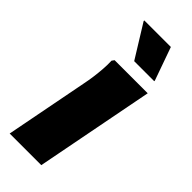

<svg xmlns="http://www.w3.org/2000/svg" viewBox="-247 -796 833 833"><g transform="rotate(45 169.0 -380.0)"><path d="M20 0 94 -382Q99 -406 102.5 -432Q106 -458 108 -484.5Q110 -511 109 -536L117 -547H320L214 0ZM180 -604 86 -756V-760H249L303 -608V-604Z"/></g></svg>

Font: Kufam ExtraBold
Style: Italic
Weight: 800
Italic angle: -11°
Designer: Artur Schmal
Foundry: Original Type
Version: Version 1.301; ttfautohint (v1.8.3)